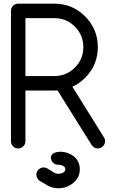

<svg xmlns="http://www.w3.org/2000/svg" viewBox="-20 -801 626 1036"><path d="M117.2 -703.1V-390.6H273.4Q338.4 -390.6 384 -436.3Q429.7 -481.9 429.7 -546.9Q429.7 -611.8 384 -657.5Q338.4 -703.1 273.4 -703.1ZM78.1 -781.2H273.4Q370.6 -781.2 439.2 -712.6Q507.8 -644 507.8 -546.9Q507.8 -449.7 439.5 -381.3Q407.7 -349.6 370.6 -333L540.5 -60.5Q546.9 -51.3 546.9 -39.1Q546.9 -22.9 535.4 -11.5Q523.9 0 507.8 0Q486.8 0 473.6 -20L290.5 -313Q282.2 -312.5 273.4 -312.5H117.2V-39.1Q117.2 -22.9 105.7 -11.5Q94.2 0 78.1 0Q62 0 50.5 -11.5Q39.1 -22.9 39.1 -39.1V-742.2Q39.1 -758.3 50.5 -769.8Q62 -781.2 78.1 -781.2ZM377 41.5Q410.6 68.8 410.6 112.3Q410.6 155.8 376.2 185.3Q341.8 214.8 293.5 214.8Q264.6 214.8 237.8 200.7L193.4 174.3Q176.3 160.2 176.3 141.6Q176.3 125.5 187.7 114Q199.2 102.5 215.3 102.5Q227.1 102.5 236.3 108.4L274.4 131.8Q283.7 136.7 293.5 136.7Q309.6 136.7 321 130.1Q332.5 123.5 332.5 112.3Q332.5 101.1 321 94.5Q309.6 87.9 293.5 87.9Q277.3 87.9 265.9 76.4Q254.4 64.9 254.4 48.8Q254.4 39.1 263.7 29.8Q277.8 17.6 310.5 17.6Q346.7 19.5 377 41.5Z"/></svg>

Font: Comfortaa
Style: Regular
Weight: 400
Designer: Johan Aakerlund - aajohan
Foundry: Johan Aakerlund
Version: Version 2.004 2013